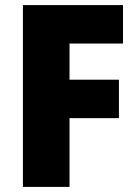

<svg xmlns="http://www.w3.org/2000/svg" viewBox="-20 -734 541 754"><path d="M253 0H70V-714H463V-563H253V-421H447V-270H253Z"/></svg>

Font: Noto Sans Ethiopic SemiCondensed Black
Style: Regular
Weight: 900
Width: 4
Designer: Monotype Design Team
Foundry: Monotype Imaging Inc.
Version: Version 2.102; ttfautohint (v1.8.4.7-5d5b)